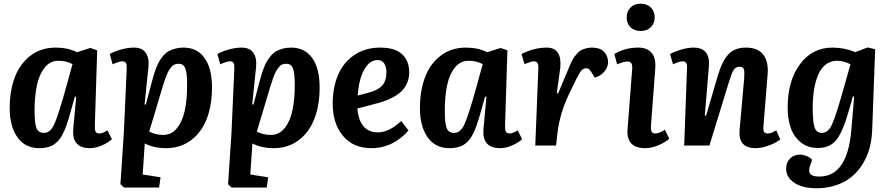

<svg xmlns="http://www.w3.org/2000/svg" viewBox="-20 -783 4792 1033"><path d="M490.2 -107.9Q489.3 -84.5 494.4 -74.7Q499.5 -64.9 515.1 -64.9Q533.2 -64.9 558.1 -82L582 -34.2Q563.5 -16.1 529.3 -1Q495.1 14.2 463.9 14.2Q365.7 14.2 374 -88.9L390.1 -262.2L382.8 -263.2L360.8 -185.1Q354 -160.6 349.4 -145.3Q344.7 -129.9 337.9 -110.1Q331.1 -90.3 325.4 -78.1Q319.8 -65.9 311.8 -51.3Q303.7 -36.6 295.4 -27.8Q287.1 -19 276.1 -10Q265.1 -1 252.7 3.7Q240.2 8.3 224.6 11.2Q209 14.2 190.9 14.2Q115.2 14.2 73.7 -44.4Q32.2 -103 32.2 -201.2Q32.2 -296.4 60.5 -369.4Q88.9 -442.4 145.5 -484.6Q202.1 -526.9 279.8 -526.9Q345.2 -526.9 394 -502L465.8 -524.9L502.9 -512.2ZM216.8 -67.9Q251.5 -67.9 273.4 -117.9Q295.4 -168 335.9 -314L370.1 -438Q335.9 -456.1 293.9 -456.1Q250 -456.1 220.7 -419.9Q191.4 -383.8 178.7 -325Q166 -266.1 166 -187Q166 -122.1 175.8 -95Q185.5 -67.9 216.8 -67.9Z M661.6 -410.2Q662.6 -434.1 658 -443.6Q653.3 -453.1 637.7 -453.1Q622.1 -453.1 585.9 -437L570.8 -492.2Q585.9 -502.9 625.5 -514.9Q665 -526.9 700.7 -526.9Q744.6 -526.9 763.9 -499Q783.2 -471.2 778.8 -423.8L757.8 -221.2L764.6 -220.2L793.9 -331.1Q801.3 -358.9 806.6 -377.2Q812 -395.5 820.6 -418Q829.1 -440.4 837.9 -454.8Q846.7 -469.2 859.6 -484.4Q872.6 -499.5 887.7 -507.8Q902.8 -516.1 923.1 -521.5Q943.4 -526.9 967.8 -526.9Q1040.5 -526.9 1080.6 -470.9Q1120.6 -415 1120.6 -312Q1120.6 -216.8 1092.3 -143.6Q1064 -70.3 1007.1 -28.1Q950.2 14.2 872.6 14.2Q808.6 14.2 758.8 -11.2L747.6 155.8L843.8 170.9L835.9 226.1H647L627.9 208L646 -62ZM940.9 -439.9Q928.7 -439.9 918.7 -435.8Q908.7 -431.6 899.9 -420.2Q891.1 -408.7 884.5 -396.7Q877.9 -384.8 869.4 -360.1Q860.8 -335.4 854.5 -314.7Q848.1 -293.9 836.9 -255.9Q825.7 -216.8 818.8 -194.8L782.7 -75.2Q816.9 -57.1 858.9 -57.1Q902.8 -57.1 932.1 -93.3Q961.4 -129.4 974.1 -188.2Q986.8 -247.1 986.8 -326.2Q986.8 -388.7 977.3 -414.3Q967.8 -439.9 940.9 -439.9Z M1240.7 -410.2Q1241.7 -434.1 1237.1 -443.6Q1232.4 -453.1 1216.8 -453.1Q1201.2 -453.1 1165 -437L1149.9 -492.2Q1165 -502.9 1204.6 -514.9Q1244.1 -526.9 1279.8 -526.9Q1323.7 -526.9 1343 -499Q1362.3 -471.2 1357.9 -423.8L1336.9 -221.2L1343.8 -220.2L1373 -331.1Q1380.4 -358.9 1385.7 -377.2Q1391.1 -395.5 1399.7 -418Q1408.2 -440.4 1417 -454.8Q1425.8 -469.2 1438.7 -484.4Q1451.7 -499.5 1466.8 -507.8Q1481.9 -516.1 1502.2 -521.5Q1522.5 -526.9 1546.9 -526.9Q1619.6 -526.9 1659.7 -470.9Q1699.7 -415 1699.7 -312Q1699.7 -216.8 1671.4 -143.6Q1643.1 -70.3 1586.2 -28.1Q1529.3 14.2 1451.7 14.2Q1387.7 14.2 1337.9 -11.2L1326.7 155.8L1422.9 170.9L1415 226.1H1226.1L1207 208L1225.1 -62ZM1520 -439.9Q1507.8 -439.9 1497.8 -435.8Q1487.8 -431.6 1479 -420.2Q1470.2 -408.7 1463.6 -396.7Q1457 -384.8 1448.5 -360.1Q1439.9 -335.4 1433.6 -314.7Q1427.2 -293.9 1416 -255.9Q1404.8 -216.8 1397.9 -194.8L1361.8 -75.2Q1396 -57.1 1438 -57.1Q1481.9 -57.1 1511.2 -93.3Q1540.5 -129.4 1553.2 -188.2Q1565.9 -247.1 1565.9 -326.2Q1565.9 -388.7 1556.4 -414.3Q1546.9 -439.9 1520 -439.9Z M2025.9 -526.9Q2105.5 -526.9 2143.6 -491Q2181.6 -455.1 2181.6 -394Q2181.6 -362.3 2170.2 -336.2Q2158.7 -310.1 2141.1 -292.7Q2123.5 -275.4 2096.4 -260.7Q2069.3 -246.1 2044.4 -237.8Q2019.5 -229.5 1986.8 -221.2L1902.8 -199.2Q1914.1 -70.8 2013.7 -70.8Q2073.2 -70.8 2138.7 -131.8L2177.7 -81.1Q2167 -67.9 2151.1 -53.7Q2135.3 -39.6 2110.4 -23.2Q2085.4 -6.8 2050.8 3.7Q2016.1 14.2 1979 14.2Q1879.9 14.2 1825 -52.2Q1770 -118.7 1770 -225.1Q1770 -313 1799.3 -380.9Q1828.6 -448.7 1887.2 -487.8Q1945.8 -526.9 2025.9 -526.9ZM2059.1 -395Q2059.1 -424.8 2046.6 -442.4Q2034.2 -460 2011.7 -460Q1969.2 -460 1939.9 -408.9Q1910.6 -357.9 1904.8 -269L1959 -283.2Q2012.2 -296.4 2035.6 -321.8Q2059.1 -347.2 2059.1 -395Z M2697.3 -107.9Q2696.3 -84.5 2701.4 -74.7Q2706.5 -64.9 2722.2 -64.9Q2740.2 -64.9 2765.1 -82L2789.1 -34.2Q2770.5 -16.1 2736.3 -1Q2702.1 14.2 2670.9 14.2Q2572.8 14.2 2581.1 -88.9L2597.2 -262.2L2589.8 -263.2L2567.9 -185.1Q2561 -160.6 2556.4 -145.3Q2551.8 -129.9 2544.9 -110.1Q2538.1 -90.3 2532.5 -78.1Q2526.9 -65.9 2518.8 -51.3Q2510.7 -36.6 2502.4 -27.8Q2494.1 -19 2483.2 -10Q2472.2 -1 2459.7 3.7Q2447.3 8.3 2431.6 11.2Q2416 14.2 2397.9 14.2Q2322.3 14.2 2280.8 -44.4Q2239.3 -103 2239.3 -201.2Q2239.3 -296.4 2267.6 -369.4Q2295.9 -442.4 2352.5 -484.6Q2409.2 -526.9 2486.8 -526.9Q2552.2 -526.9 2601.1 -502L2672.9 -524.9L2710 -512.2ZM2423.8 -67.9Q2458.5 -67.9 2480.5 -117.9Q2502.4 -168 2543 -314L2577.1 -438Q2543 -456.1 2501 -456.1Q2457 -456.1 2427.7 -419.9Q2398.4 -383.8 2385.7 -325Q2373 -266.1 2373 -187Q2373 -122.1 2382.8 -95Q2392.6 -67.9 2423.8 -67.9Z M2876.5 -416Q2878.4 -453.1 2853.5 -453.1Q2839.4 -453.1 2801.8 -438L2785.6 -492.2Q2853.5 -526.9 2921.9 -526.9Q3003.9 -526.9 2994.6 -418.9L2975.6 -282.2L2982.4 -279.8L3032.7 -398.9Q3041 -419.4 3044.9 -428.5Q3048.8 -437.5 3057.1 -454.3Q3065.4 -471.2 3071.5 -479Q3077.6 -486.8 3087.9 -498Q3098.1 -509.3 3108.6 -514.2Q3119.1 -519 3133.5 -522.9Q3147.9 -526.9 3164.6 -526.9Q3209 -526.9 3230.2 -504.2Q3251.5 -481.4 3251.5 -448.2Q3251.5 -422.4 3231.7 -398.2Q3211.9 -374 3179.7 -365.2L3166.5 -387.2Q3156.2 -404.3 3150.1 -410.2Q3144 -416 3132.8 -416Q3114.7 -416 3100.1 -392.8Q3085.4 -369.6 3044.4 -283.2Q2991.7 -174.3 2979.5 -68.8L2971.7 0H2859.9Z M3351.6 -689Q3351.6 -721.7 3372.3 -742.4Q3393.1 -763.2 3427.2 -763.2Q3460.9 -763.2 3481.7 -742.7Q3502.4 -722.2 3502.4 -689.9Q3502.4 -657.7 3481.7 -637Q3460.9 -616.2 3427.2 -616.2Q3393.1 -616.2 3372.3 -636.5Q3351.6 -656.7 3351.6 -689ZM3381.3 -412.1Q3382.8 -432.1 3377.2 -442.1Q3371.6 -452.1 3355.5 -452.1Q3348.6 -452.1 3340.1 -450.4Q3331.5 -448.7 3326.9 -447Q3322.3 -445.3 3312.5 -441.7Q3302.7 -438 3300.3 -437L3285.2 -492.2Q3342.3 -526.9 3413.6 -526.9Q3461.4 -526.9 3485.6 -499Q3509.8 -471.2 3505.4 -414.1L3482.4 -107.9Q3481.4 -93.8 3482.7 -85Q3483.9 -76.2 3489.3 -70.6Q3494.6 -64.9 3505.4 -64.9Q3526.9 -64.9 3557.1 -85L3580.6 -37.1Q3562.5 -19 3524.7 -2.4Q3486.8 14.2 3451.2 14.2Q3348.1 14.2 3356.4 -89.8Z M4178.2 -33.2Q4159.7 -16.6 4119.1 -1.2Q4078.6 14.2 4045.9 14.2Q3951.2 14.2 3959 -82L3983.9 -362.8Q3986.3 -397.5 3982.2 -410.6Q3978 -423.8 3959 -423.8Q3937 -423.8 3926.5 -405.8Q3916 -387.7 3900.4 -337.4Q3897.5 -328.1 3896 -323.2L3796.9 0H3661.1L3676.3 -417Q3677.2 -435.1 3671.9 -444.1Q3666.5 -453.1 3652.8 -453.1Q3646.5 -453.1 3639.2 -451.4Q3631.8 -449.7 3627.2 -448Q3622.6 -446.3 3613.5 -442.4Q3604.5 -438.5 3601.1 -437L3585 -492.2Q3605 -503.9 3642.1 -515.4Q3679.2 -526.9 3710.9 -526.9Q3802.7 -526.9 3793.9 -424.8L3772 -162.1L3778.8 -160.2L3841.8 -375Q3865.2 -454.6 3898.9 -490.7Q3932.6 -526.9 3993.2 -526.9Q4058.1 -526.9 4086.9 -488.5Q4115.7 -450.2 4109.9 -382.8L4087.9 -107.9Q4085.4 -84.5 4090.1 -74.7Q4094.7 -64.9 4110.8 -64.9Q4128.9 -64.9 4156.2 -82Z M4575.7 -263.2 4568.4 -264.2 4547.4 -189Q4514.6 -73.2 4479.7 -30Q4444.8 13.2 4380.4 13.2Q4325.7 13.2 4288.1 -17.3Q4250.5 -47.9 4234.1 -95.9Q4217.8 -144 4217.8 -206.1Q4217.8 -347.7 4283.9 -437.3Q4350.1 -526.9 4458.5 -526.9Q4523.4 -526.9 4581.5 -502.9L4648.4 -527.8L4688.5 -518.1L4672.4 -81.1Q4670.4 -30.3 4658 15.1Q4645.5 60.5 4620.8 100.1Q4596.2 139.6 4561.5 168.5Q4526.9 197.3 4478.3 213.6Q4429.7 230 4371.6 230Q4330.1 230 4294.4 219.5Q4258.8 209 4234.1 184.3Q4209.5 159.7 4209.5 125Q4209.5 91.3 4230.2 70.1Q4251 48.8 4283.7 48.8Q4300.3 48.8 4320.6 57.1Q4340.8 65.4 4349.6 77.1L4340.3 103Q4327.6 135.7 4338.6 151.4Q4349.6 167 4387.7 167Q4463.9 167 4506.6 104.2Q4549.3 41.5 4559.6 -76.2ZM4402.3 -67.9Q4435.5 -67.9 4456.8 -114.3Q4478 -160.6 4521.5 -315.9L4555.7 -437Q4519.5 -456.1 4483.4 -456.1Q4449.2 -456.1 4423.3 -436.3Q4397.5 -416.5 4382.3 -381.3Q4367.2 -346.2 4359.9 -301.8Q4352.5 -257.3 4352.5 -204.1Q4352.5 -130.4 4362.1 -99.1Q4371.6 -67.9 4402.3 -67.9Z"/></svg>

Font: Literata Book
Style: Bold Italic
Weight: 700
Italic angle: -3°
Designer: Latin by Veronika Burian and Jose Scaglione. Greek by Irene Vlachou. Cyrillic by Vera Evstafieva
Foundry: TypeTogether
Version: Version 1.003;PS 001.003;hotconv 1.0.88;makeotf.lib2.5.64775